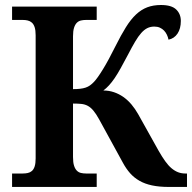

<svg xmlns="http://www.w3.org/2000/svg" viewBox="-20 -740 760 760"><path d="M648.9 0Q610.4 0 581.8 -6.1Q553.2 -12.2 532 -24.4Q510.7 -36.6 495.1 -54.2Q479.5 -71.8 466.8 -95.2L372.1 -268.1Q359.9 -290 349.6 -302.2Q339.4 -314.5 327.9 -320.8Q316.4 -327.1 302.5 -328.6Q288.6 -330.1 269 -330.1V-118.2Q269 -96.7 273.2 -84Q277.3 -71.3 284.2 -64.5Q291 -57.6 300.5 -55.4Q310.1 -53.2 320.8 -53.2H362.8V0H27.8V-53.2H69.8Q80.6 -53.2 89.8 -55.2Q99.1 -57.1 106.2 -63.2Q113.3 -69.3 117.2 -81.3Q121.1 -93.3 121.1 -112.8V-600.1Q121.1 -620.1 117.2 -632.1Q113.3 -644 106.2 -650.4Q99.1 -656.7 89.8 -658.9Q80.6 -661.1 69.8 -661.1H27.8V-713.9H362.8V-661.1H320.8Q310.1 -661.1 300.5 -658.9Q291 -656.7 284.2 -649.9Q277.3 -643.1 273.2 -630.4Q269 -617.7 269 -596.2V-387.2Q285.6 -387.2 297.6 -388.7Q309.6 -390.1 319.1 -393.3Q328.6 -396.5 336.4 -402.1Q344.2 -407.7 352.1 -416Q365.7 -430.2 387.7 -466.1Q409.7 -502 437 -557.1Q459 -601.1 478.3 -632.1Q497.6 -663.1 518.3 -682.6Q539.1 -702.1 563 -711.2Q586.9 -720.2 617.2 -720.2Q659.2 -720.2 677.5 -702.4Q695.8 -684.6 695.8 -657.2Q695.8 -626.5 682.6 -606.9Q669.4 -587.4 647 -583Q645 -593.3 640.6 -602.5Q636.2 -611.8 629.4 -618.9Q622.6 -626 613 -630.4Q603.5 -634.8 590.8 -634.8Q575.7 -634.8 563.2 -628.7Q550.8 -622.6 539.1 -609.4Q527.3 -596.2 514.9 -575.2Q502.4 -554.2 486.8 -523.9Q470.2 -492.7 457.5 -469.7Q444.8 -446.8 433.6 -430.4Q422.4 -414.1 411.6 -402.3Q400.9 -390.6 389.2 -381.8Q411.1 -381.8 431.2 -375Q451.2 -368.2 468.5 -356Q485.8 -343.8 500.5 -326.4Q515.1 -309.1 526.9 -288.1L607.9 -143.1Q621.6 -119.1 633.8 -102.1Q646 -85 658.7 -74.2Q671.4 -63.5 684.8 -58.3Q698.2 -53.2 713.9 -53.2H720.2V0Z"/></svg>

Font: Droid Serif
Style: Bold
Weight: 700
Designer: Monotype Design team
Foundry: Monotype Imaging Inc.
Version: Version 1.03